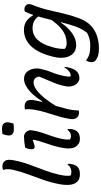

<svg xmlns="http://www.w3.org/2000/svg" viewBox="433 -1234 1004 1910"><g transform="rotate(-90 935.0 -279.0)"><path d="M202 -656Q207 -682 207 -707Q207 -732 199 -750Q216 -757 238 -757Q271 -757 290 -730.5Q309 -704 294 -637Q278 -557 250.5 -483Q223 -409 195.5 -336Q168 -263 151 -186Q144 -154 142 -128.5Q140 -103 143 -80Q158 -71 179 -71Q199 -71 218 -79Q237 -87 253 -108H259Q261 -97 260 -84.5Q259 -72 254 -52Q250 -39 244.5 -29Q239 -19 230 -10Q220 0 202.5 7Q185 14 159 14Q108 14 82.5 -12.5Q57 -39 52 -84Q47 -129 57 -184Q73 -271 99.5 -346.5Q126 -422 154 -496.5Q182 -571 202 -656Z M423 -531Q484 -542 532 -542Q558 -542 578.5 -519Q599 -496 594 -467Q587 -415 570.5 -365Q554 -315 537 -267.5Q520 -220 510 -173Q503 -138 502 -119Q501 -100 503 -86Q514 -75 536 -75Q555 -75 569.5 -83.5Q584 -92 599 -109H605Q610 -82 602 -53Q596 -28 579 -10Q555 14 507 14Q461 14 433 -25Q405 -64 416 -140Q426 -202 441.5 -252.5Q457 -303 473.5 -350.5Q490 -398 501 -450L496 -454Q475 -449 458 -442.5Q441 -436 427 -436Q414 -436 408 -451Q402 -466 409 -497Q413 -515 423 -531ZM556 -756Q569 -759 583.5 -760Q598 -761 611 -761Q649 -761 664 -740Q679 -719 670 -682L661 -647Q649 -645 634.5 -644Q620 -643 606 -643Q525 -643 547 -724Z M801 -532Q813 -536 831 -536Q875 -536 889 -508Q903 -480 889 -421Q886 -406 882.5 -391.5Q879 -377 876 -362H883Q913 -412 950 -452.5Q987 -493 1027 -517.5Q1067 -542 1104 -542Q1146 -542 1171 -517Q1196 -492 1204.5 -455Q1213 -418 1206 -383Q1193 -320 1169.5 -263Q1146 -206 1133 -138Q1131 -122 1129 -107.5Q1127 -93 1128 -82Q1135 -78 1144 -78Q1161 -78 1183.5 -96.5Q1206 -115 1218 -139H1224Q1224 -118 1216 -89Q1205 -47 1185 -24Q1160 9 1111 9Q1088 9 1067 -8.5Q1046 -26 1035.5 -56.5Q1025 -87 1032 -127Q1043 -188 1068.5 -249Q1094 -310 1128 -391Q1119 -447 1070 -447Q1035 -447 994.5 -417Q954 -387 913.5 -336.5Q873 -286 836 -225Q819 -167 805.5 -110.5Q792 -54 791 2Q784 5 774 5Q744 5 728 -8.5Q712 -22 707.5 -41.5Q703 -61 706 -80Q714 -136 732 -196.5Q750 -257 769.5 -318.5Q789 -380 798 -437Q808 -496 801 -532Z M1592 -543Q1645 -543 1680 -517.5Q1715 -492 1736 -454H1743Q1749 -474 1757.5 -494.5Q1766 -515 1775 -534Q1780 -536 1785.5 -537Q1791 -538 1798 -538Q1828 -538 1842 -516.5Q1856 -495 1842 -460Q1810 -381 1791 -302Q1772 -223 1754.5 -146.5Q1737 -70 1709 4Q1671 107 1593.5 155Q1516 203 1408 203Q1356 203 1326 191Q1296 179 1282 163Q1266 142 1275 106Q1279 91 1287 77H1293Q1318 98 1351 107.5Q1384 117 1438 117Q1507 117 1564 85Q1585 56 1600 29.5Q1615 3 1628 -34Q1640 -68 1650 -103Q1660 -138 1669 -174L1664 -175Q1620 -106 1561 -64.5Q1502 -23 1443 -23Q1388 -23 1357 -54.5Q1326 -86 1318 -136Q1310 -186 1323 -241L1328 -262Q1354 -364 1394.5 -426Q1435 -488 1486 -515.5Q1537 -543 1592 -543ZM1404 -138Q1415 -127 1428.5 -122.5Q1442 -118 1460 -118Q1496 -118 1533 -130.5Q1570 -143 1609.5 -176Q1649 -209 1692 -270Q1699 -301 1707.5 -333.5Q1716 -366 1726 -400Q1704 -430 1675 -443.5Q1646 -457 1609 -457Q1474 -457 1422 -262L1417 -246Q1409 -214 1406 -188Q1403 -162 1404 -138Z"/></g></svg>

Font: Recursive Sn Csl St
Style: Italic
Weight: 400
Italic angle: -15°
Version: Version 1.079;hotconv 1.0.112;makeotfexe 2.5.65598; ttfautoh